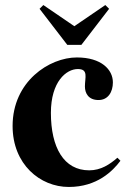

<svg xmlns="http://www.w3.org/2000/svg" viewBox="-20 -735 503 762"><path d="M371 -338C409 -338 428 -370 428 -408C428 -459 382 -507 285 -507C176 -507 30 -412 30 -235C30 -83 139 7 253 7C366 7 428 -57 458 -97L446 -109C415 -82 380 -59 334 -59C233 -59 182 -150 182 -287C182 -411 243 -461 289 -461C332 -461 317 -427 317 -392C317 -365 331 -338 371 -338ZM303 -557 413 -700 398 -715 275 -631 152 -715 137 -700 247 -557Z"/></svg>

Font: Berkshire Swash
Style: Regular
Weight: 700
Designer: Astigmatic (AOETI)
Foundry: Astigmatic (AOETI)
Version: Version 1.000